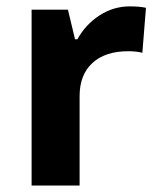

<svg xmlns="http://www.w3.org/2000/svg" viewBox="-20 -576 494 596"><path d="M382.8 -556.2Q413.1 -556.2 433.1 -551.8L421.9 -412.1Q403.8 -417 377.9 -417Q306.6 -417 266.8 -380.4Q227.1 -343.8 227.1 -277.8V0H78.1V-545.9H190.9L212.9 -454.1H220.2Q245.6 -500 288.8 -528.1Q332 -556.2 382.8 -556.2Z"/></svg>

Font: Zoram GWebM
Style: Bold
Weight: 700
Foundry: Ascender Corporation
Version: Version 1.000